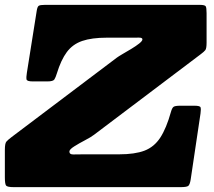

<svg xmlns="http://www.w3.org/2000/svg" viewBox="-75 -770 880 790"><path d="M-55 -41Q-55 -13.5 -50.2 -6.8Q-45.5 0 -18 0H667Q692.5 0 699.2 -4.8Q706 -9.5 709.5 -31L750 -303Q752.5 -321.5 750.2 -328.2Q748 -335 725 -335H667Q645.5 -335 639.2 -330.5Q633 -326 628.5 -310Q609.5 -242 584.5 -203.8Q559.5 -165.5 519.8 -150.2Q480 -135 415 -135H270Q244 -135 227.2 -134.5Q210.5 -134 210.5 -146.5Q210.5 -155 230.2 -167.5Q250 -180 274.5 -192.8Q299 -205.5 312 -215.5L751 -547Q764.5 -557 769.8 -563.8Q775 -570.5 775 -595V-716Q775 -738 771.5 -744Q768 -750 746 -750H110Q90 -750 84.2 -746Q78.5 -742 76 -725L35.5 -470Q32.5 -451.5 34.2 -443.2Q36 -435 60 -435H120Q143.5 -435 148.8 -443.2Q154 -451.5 159 -468Q176 -523.5 200 -555.8Q224 -588 263.2 -601.5Q302.5 -615 365 -615H471Q481 -615 496 -615.2Q511 -615.5 511 -608Q511 -601.5 497.8 -591Q484.5 -580.5 465.8 -569.2Q447 -558 430.2 -548.2Q413.5 -538.5 406 -533L-28 -205.5Q-42.5 -194.5 -48.8 -187.2Q-55 -180 -55 -153Z"/></svg>

Font: Besley Black
Style: Italic
Weight: 900
Italic angle: -13°
Designer: Owen Earl
Foundry: indestructible type*
Version: Version 2.001